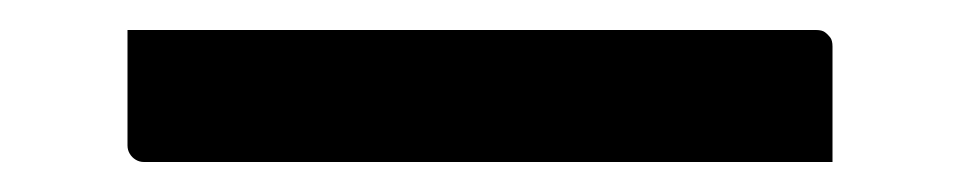

<svg xmlns="http://www.w3.org/2000/svg" viewBox="-20 59 640 128"><path d="M65 79H524Q528 79 530 80.5Q532 82 533.5 84Q535 86 535 90Q535 110 535 128.5Q535 147 535 167H76Q73 167 70.5 165.5Q68 164 66.5 161.5Q65 159 65 156Q65 136 65 117.5Q65 99 65 79Z"/></svg>

Font: Recursive Monospace
Style: Regular
Weight: 400
Version: Version 1.047